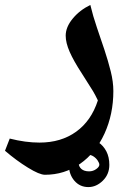

<svg xmlns="http://www.w3.org/2000/svg" viewBox="-60 -450 524 769"><path d="M120.1 250Q98.1 250 51.8 221.4Q5.4 192.9 -40 153.8L-21 105Q42 121.1 98.1 121.1Q184.6 121.1 245.1 77.4Q305.7 33.7 332 -47.9Q321.8 -69.3 312.5 -85Q303.2 -100.6 268.1 -155.3Q234.9 -206.1 219 -242.4Q203.1 -278.8 203.1 -307.1Q203.1 -341.3 231 -375.2Q258.8 -409.2 301.8 -430.2Q312.5 -385.3 328.1 -339.8Q343.8 -294.4 358.4 -250.2Q373 -206.1 383.5 -164.3Q394 -122.6 394 -85Q394 7.3 358.6 85Q323.2 162.6 260.5 206.3Q197.8 250 120.1 250ZM293.9 299.3Q259.8 299.3 237.8 273.7Q215.8 248 215.8 209.5Q215.8 179.2 227.5 156.2Q239.3 133.3 258.1 120.4Q276.9 107.4 295.9 107.4Q315.4 107.4 334.7 120.4Q354 133.3 366 156.2Q377.9 179.2 377.9 210.4Q377.9 248 351.8 273.7Q325.7 299.3 293.9 299.3ZM337.9 209.5Q337.9 203.1 331.3 193.1Q324.7 183.1 314.2 176.3Q303.7 169.4 289.1 169.4Q276.4 169.4 265.6 179.2Q254.9 189 254.9 201.7Q254.9 216.8 265.9 226.6Q276.9 236.3 296.9 236.3Q312.5 236.3 325.2 227.3Q337.9 218.3 337.9 209.5Z"/></svg>

Font: Sahl Naskh
Style: Bold
Weight: 700
Designer: Pascal Zoghbi
Version: Version 1.001